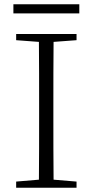

<svg xmlns="http://www.w3.org/2000/svg" viewBox="-20 -883 436 903"><path d="M43 -820H353V-863H43ZM56 -694 163 -686C164 -588 164 -489 164 -390V-333C164 -234 164 -135 163 -38L56 -29V0H340V-29L232 -38C231 -135 231 -234 231 -333V-390C231 -489 231 -589 232 -686L340 -694V-723H56Z"/></svg>

Font: Noto Serif CJK SC ExtraLight
Style: Regular
Weight: 200
Designer: Ryoko NISHIZUKA 西塚涼子 (kana & ideographs); Frank Grießhammer (Latin, Greek & Cyrillic); Wenlong ZHANG 张文龙 (bopomofo); San
Foundry: Adobe
Version: Version 2.001;hotconv 1.1.0;makeotfexe 2.6.0